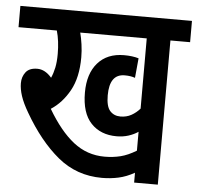

<svg xmlns="http://www.w3.org/2000/svg" viewBox="-48 -671 740 719"><g transform="rotate(5 322.5 -311.0)"><path d="M571 -542V0H482V-37Q452 -20 422 -13.5Q392 -7 360 -7Q265 -7 194 -65.5Q123 -124 64 -226Q44 -260 35.5 -286Q27 -312 27 -334Q27 -358 40.5 -375.5Q54 -393 84 -393Q113 -393 138 -364Q146 -382 150.5 -403.5Q155 -425 155 -455Q155 -504 144 -542H0V-622H645V-542ZM409 -242Q432 -242 450 -252Q468 -262 482 -278V-542H232Q237 -523 240.5 -498.5Q244 -474 244 -450Q244 -374 216.5 -324.5Q189 -275 147 -248Q194 -168 245.5 -127.5Q297 -87 363 -87Q395 -87 423 -94Q451 -101 482 -120V-191Q466 -180 445.5 -173.5Q425 -167 401 -167Q341 -167 305 -205Q269 -243 269 -320Q269 -391 304.5 -431.5Q340 -472 403 -472Q435 -472 458 -465L451 -391Q435 -397 412 -397Q355 -397 355 -317Q355 -275 370 -258.5Q385 -242 409 -242Z"/></g></svg>

Font: Noto Sans ExtraCondensed Medium
Style: Regular
Weight: 500
Width: 2
Designer: Monotype Design Team
Foundry: Monotype Imaging Inc.
Version: Version 2.013; ttfautohint (v1.8.4.7-5d5b)